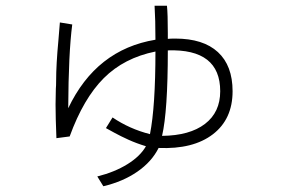

<svg xmlns="http://www.w3.org/2000/svg" viewBox="-20 -561 1002 667"><path d="M175 -281Q175 -337 183 -422L188 -483L231 -476Q218 -377 217 -185Q314 -389 520 -423Q520 -493 517 -541H560Q563 -513 563 -446V-426Q572 -427 589 -427Q686 -427 737 -380Q788 -333 788 -244Q788 -147 719.5 -94.5Q651 -42 531 -47Q507 1 457 35.5Q407 70 339 86L318 52Q378 37 422.5 9.5Q467 -18 487 -53Q454 -63 426.5 -75.5Q399 -88 378 -99.5Q357 -111 348 -116L371 -153Q430 -113 501 -95Q520 -191 520 -382Q411 -360 340.5 -289.5Q270 -219 222 -87L176 -81Q173 -153 173 -198L174 -253Q175 -262 175 -281ZM745 -244Q745 -392 563 -386Q563 -175 543 -89Q639 -90 692 -130.5Q745 -171 745 -244Z"/></svg>

Font: Gmarket Sans TTF Light
Style: Regular
Weight: 300
Designer: Creative Director : Sungho Lee; Art Director : Kiwoong Choi; Project Manager : Sori Yang, Jongwook Yoon; Font Designer :
Foundry: Sandoll Inc.
Version: Version 1.000;hotconv 1.0.109;makeotfexe 2.5.65596